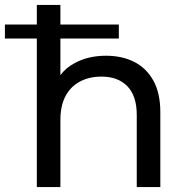

<svg xmlns="http://www.w3.org/2000/svg" viewBox="-56 -762 750 782"><path d="M-36 -605V-662H94V-742H190V-662H428V-605H190V-456Q213 -487 250 -506Q304 -535 376 -535Q441 -535 490.5 -510Q540 -485 568.5 -434Q597 -383 597 -305V0H501V-294Q501 -371 463 -410.5Q425 -450 357 -450Q307 -450 269 -429.5Q231 -409 210.5 -370Q190 -331 190 -273V0H94V-605Z"/></svg>

Font: Montserrat Z Med
Style: Regular
Weight: 500
Designer: Julieta Ulanovsky
Foundry: Julieta Ulanovsky
Version: Version 8.000